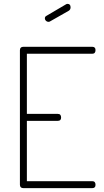

<svg xmlns="http://www.w3.org/2000/svg" viewBox="-20 -973 538 993"><path d="M119 -695V-384H279Q296 -384 296 -365Q296 -348 279 -348H119V-36H457Q474 -36 474 -17Q474 0 457 0H101Q83 0 83 -18V-713Q83 -731 101 -731H457Q474 -731 474 -714Q474 -695 457 -695ZM335 -917 240 -863Q236 -860 231 -860Q223 -860 217.5 -865.5Q212 -871 212 -878Q212 -887 220 -891L322 -951Q326 -953 329 -953Q345 -953 345 -935Q345 -923 335 -917Z"/></svg>

Font: Dosis
Style: ExtraLight
Weight: 250
Designer: Edgar Tolentino, Pablo Impallari, Igino Marini
Foundry: Edgar Tolentino, Pablo Impallari, Igino Marini
Version: Version 1.007